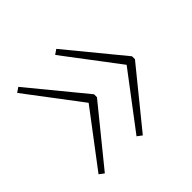

<svg xmlns="http://www.w3.org/2000/svg" viewBox="-107 -581 604 604"><g transform="rotate(-45 194.5 -279.5)"><path d="M363 -274V-287L211 -472L195 -461L332 -280L195 -99L211 -87ZM194 -274V-287L42 -472L26 -461L163 -280L26 -99L42 -87Z"/></g></svg>

Font: Noto Sans Malayalam Thin
Style: Regular
Weight: 100
Designer: Jelle Bosma - Monotype Design Team
Foundry: Monotype Imaging Inc.
Version: Version 2.104